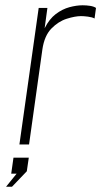

<svg xmlns="http://www.w3.org/2000/svg" viewBox="-20 -547 392 727"><path d="M53.5 0 126.5 -517H159.5L149 -440Q166.5 -475 191.2 -493.8Q216 -512.5 243 -519.8Q270 -527 293 -527Q307.5 -527 321.5 -524.8Q335.5 -522.5 343.5 -517L338 -477Q329 -482 313 -484Q297 -486 287 -486Q264.5 -486 232.8 -476Q201 -466 174.5 -438.8Q148 -411.5 140.5 -360L90 0ZM3 160 43 110.5H22.5L31 50H89L81.5 101.5L25.5 160Z"/></svg>

Font: Public Sans Thin
Style: Italic
Weight: 100
Italic angle: -8°
Designer: The Public Sans project authors (U.S. Web Design System). Libre Franklin designed by Pablo Impallari and Rodrigo Fuenzal
Version: Version 2.000